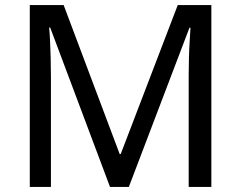

<svg xmlns="http://www.w3.org/2000/svg" viewBox="-20 -734 947 754"><path d="M412 0 177 -626H173Q175 -606 176.5 -575Q178 -544 179 -507.5Q180 -471 180 -433V0H97V-714H230L450 -129H454L678 -714H810V0H721V-439Q721 -474 722 -508.5Q723 -543 725 -573.5Q727 -604 728 -625H724L486 0Z"/></svg>

Font: Noto Sans Sundanese
Style: Regular
Weight: 400
Designer: Monotype Design Team (Regular), Sérgio L. Martins (other weights)
Foundry: Monotype Imaging Inc.
Version: Version 2.003